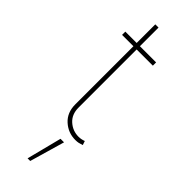

<svg xmlns="http://www.w3.org/2000/svg" viewBox="-302 -693 952 952"><g transform="rotate(45 174.0 -217.0)"><path d="M267 -545.5V-522.7H153.4V-115.1Q153.4 -67.5 184.1 -40.1Q214.8 -12.8 255.7 -12.8Q273.4 -12.8 292.6 -19.9L299.7 1.4Q289.1 5.3 278.8 7.6Q268.5 9.9 255.7 9.9Q205.3 9.9 168 -23.8Q130.7 -57.5 130.7 -115.1V-522.7H51.1V-545.5H130.7V-676.1H153.4V-545.5ZM152.7 241.5 199.6 57.5H224.4L171.2 241.5Z"/></g></svg>

Font: Inter Thin BETA
Style: Regular
Weight: 100
Designer: Rasmus Andersson
Foundry: rsms
Version: Version 3.011;git-f93a4a705